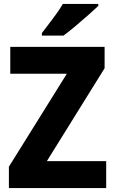

<svg xmlns="http://www.w3.org/2000/svg" viewBox="-20 -951 580 971"><path d="M517 0H25V-108L318 -578H32V-714H509V-606L217 -136H517ZM477 -921Q458 -903 426.5 -875Q395 -847 361 -818.5Q327 -790 301 -771H192V-784Q217 -817 247.5 -857Q278 -897 298 -931H477Z"/></svg>

Font: Noto Sans Devanagari SemiCondensed ExtraBold
Style: Regular
Weight: 800
Width: 4
Designer: Jelle Bosma - Monotype Design Team
Foundry: Monotype Imaging Inc.
Version: Version 2.004; ttfautohint (v1.8.4.7-5d5b)